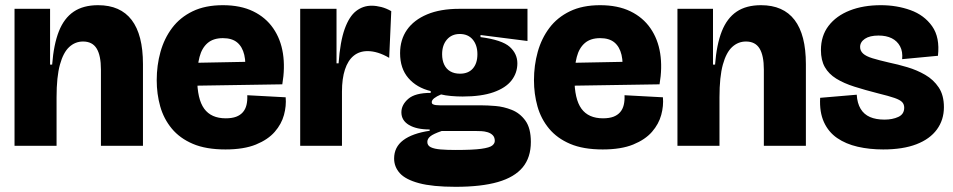

<svg xmlns="http://www.w3.org/2000/svg" viewBox="-20 -562 3674 740"><path d="M36 0V-299V-528H173V-313H181Q187 -391 207 -441.5Q227 -492 264 -517Q301 -542 358 -542Q444 -542 487.5 -485Q531 -428 531 -315V0H369V-294Q369 -348 352.5 -375Q336 -402 300 -402Q270 -402 247 -381Q224 -360 211 -313Q198 -266 198 -187V0Z M849 14Q774 14 723.5 -7.5Q673 -29 642 -66.5Q611 -104 597.5 -152Q584 -200 584 -253Q584 -310 598.5 -362Q613 -414 643.5 -454.5Q674 -495 722.5 -518.5Q771 -542 839 -542Q907 -542 955.5 -518.5Q1004 -495 1033 -453Q1062 -411 1070.5 -356Q1079 -301 1068 -237L685 -231V-319L944 -324L923 -273Q929 -319 921.5 -350.5Q914 -382 894 -398.5Q874 -415 839 -415Q802 -415 780 -396Q758 -377 749 -342.5Q740 -308 740 -261Q740 -180 767 -143Q794 -106 850 -106Q874 -106 890 -112Q906 -118 916 -129.5Q926 -141 930 -157.5Q934 -174 933 -195L1081 -187Q1084 -154 1074.5 -119Q1065 -84 1039 -54Q1013 -24 966.5 -5Q920 14 849 14Z M1137 0V-287V-528H1277V-318H1285Q1291 -402 1308.5 -450.5Q1326 -499 1352.5 -519.5Q1379 -540 1412 -540Q1430 -540 1449.5 -535Q1469 -530 1488 -519L1480 -339Q1458 -352 1437 -358.5Q1416 -365 1397 -365Q1365 -365 1343 -347Q1321 -329 1309.5 -294Q1298 -259 1298 -209V0Z M1736 158Q1647 158 1595 144Q1543 130 1521 105.5Q1499 81 1499 49Q1499 5 1534 -21.5Q1569 -48 1636 -58V-63Q1585 -63 1556 -80.5Q1527 -98 1527 -129Q1527 -158 1553.5 -181Q1580 -204 1640 -204V-211Q1586 -224 1554 -261Q1522 -298 1522 -357Q1522 -409 1548.5 -447Q1575 -485 1626 -506.5Q1677 -528 1750 -528H2013V-404L1832 -427V-419Q1915 -408 1944.5 -381.5Q1974 -355 1974 -318Q1974 -281 1951.5 -252Q1929 -223 1882 -206.5Q1835 -190 1763 -190Q1741 -190 1718.5 -192Q1696 -194 1680 -198Q1663 -191 1653.5 -183.5Q1644 -176 1644 -168Q1644 -163 1648 -160.5Q1652 -158 1659.5 -157Q1667 -156 1677 -156H1837Q1858 -156 1889.5 -153.5Q1921 -151 1952.5 -138.5Q1984 -126 2005 -97Q2026 -68 2026 -15Q2026 45 1994.5 83Q1963 121 1899 139.5Q1835 158 1736 158ZM1736 16Q1803 16 1835 11.5Q1867 7 1877 -1Q1887 -9 1887 -19Q1887 -33 1879 -41Q1871 -49 1859 -52.5Q1847 -56 1835.5 -56.5Q1824 -57 1817 -57H1682Q1650 -46 1638.5 -36.5Q1627 -27 1627 -15Q1627 -1 1640.5 5.5Q1654 12 1678.5 14Q1703 16 1736 16ZM1753 -278Q1785 -278 1802.5 -298Q1820 -318 1820 -353Q1820 -388 1802 -409.5Q1784 -431 1752 -431Q1721 -431 1702.5 -409.5Q1684 -388 1684 -353Q1684 -330 1692 -313Q1700 -296 1715.5 -287Q1731 -278 1753 -278Z M2303 14Q2228 14 2177.5 -7.5Q2127 -29 2096 -66.5Q2065 -104 2051.5 -152Q2038 -200 2038 -253Q2038 -310 2052.5 -362Q2067 -414 2097.5 -454.5Q2128 -495 2176.5 -518.5Q2225 -542 2293 -542Q2361 -542 2409.5 -518.5Q2458 -495 2487 -453Q2516 -411 2524.5 -356Q2533 -301 2522 -237L2139 -231V-319L2398 -324L2377 -273Q2383 -319 2375.5 -350.5Q2368 -382 2348 -398.5Q2328 -415 2293 -415Q2256 -415 2234 -396Q2212 -377 2203 -342.5Q2194 -308 2194 -261Q2194 -180 2221 -143Q2248 -106 2304 -106Q2328 -106 2344 -112Q2360 -118 2370 -129.5Q2380 -141 2384 -157.5Q2388 -174 2387 -195L2535 -187Q2538 -154 2528.5 -119Q2519 -84 2493 -54Q2467 -24 2420.5 -5Q2374 14 2303 14Z M2591 0V-299V-528H2728V-313H2736Q2742 -391 2762 -441.5Q2782 -492 2819 -517Q2856 -542 2913 -542Q2999 -542 3042.5 -485Q3086 -428 3086 -315V0H2924V-294Q2924 -348 2907.5 -375Q2891 -402 2855 -402Q2825 -402 2802 -381Q2779 -360 2766 -313Q2753 -266 2753 -187V0Z M3384 14Q3331 14 3285.5 3.5Q3240 -7 3206.5 -30Q3173 -53 3155.5 -91.5Q3138 -130 3141 -185L3282 -197Q3284 -164 3297 -142.5Q3310 -121 3333 -111Q3356 -101 3389 -101Q3420 -101 3442.5 -111.5Q3465 -122 3465 -147Q3465 -160 3457 -168.5Q3449 -177 3427.5 -184.5Q3406 -192 3365 -202Q3314 -215 3273 -228Q3232 -241 3203 -259Q3174 -277 3159 -303.5Q3144 -330 3144 -369Q3144 -424 3173.5 -462.5Q3203 -501 3255 -521.5Q3307 -542 3375 -542Q3436 -542 3489 -523Q3542 -504 3572.5 -461Q3603 -418 3595 -347L3457 -334Q3460 -363 3449 -383.5Q3438 -404 3417 -414.5Q3396 -425 3366 -425Q3332 -425 3313.5 -412.5Q3295 -400 3295 -381Q3295 -366 3306.5 -355.5Q3318 -345 3342.5 -337.5Q3367 -330 3406 -321Q3440 -314 3477 -303Q3514 -292 3546 -273.5Q3578 -255 3598 -225Q3618 -195 3618 -149Q3618 -100 3591 -63Q3564 -26 3512 -6Q3460 14 3384 14Z"/></svg>

Font: Bricolage Grotesque 96pt ExtraBold
Style: Regular
Weight: 800
Designer: Mathieu Triay
Foundry: Atelier Triay
Version: Version 1.001;gftools[0.9.33.dev8+g029e19f]